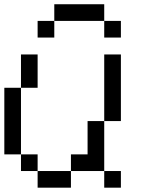

<svg xmlns="http://www.w3.org/2000/svg" viewBox="-20 -867 655 887"><path d="M230.8 -693.5H153.8V-770.4H230.8ZM461.5 -770.4H230.8V-847.4H461.5ZM538.5 -693.5H461.5V-770.4H538.5ZM153.8 0V-76.9H307.7V0ZM461.5 0V-76.9H538.5V0ZM76.9 -76.9V-153.8H153.8V-76.9ZM307.7 -76.9V-153.8H384.6V-307.7H461.5V-76.9ZM0 -153.8V-461.5H76.9V-153.8ZM76.9 -461.5V-615.4H153.8V-461.5ZM461.5 -307.7V-615.4H538.5V-307.7Z"/></svg>

Font: Mintsoda - Lime Green 13x16
Style: Regular
Weight: 400
Designer: Mintsoda-15
Version: Version 1.0